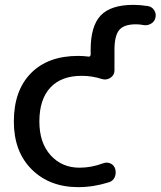

<svg xmlns="http://www.w3.org/2000/svg" viewBox="-20 -760 661 790"><path d="M302 10Q184 10 110.5 -63Q37 -136 37 -260Q37 -387 107 -458.5Q177 -530 302 -530Q322 -530 345 -527Q348 -526 350.5 -529Q353 -532 353 -535V-555Q353 -653 394.5 -696.5Q436 -740 529 -740Q557 -740 589 -735Q606 -732 615 -717Q624 -702 619 -685Q615 -670 600.5 -662Q586 -654 570 -657Q555 -660 539 -660Q490 -660 470.5 -636.5Q451 -613 451 -555V-470Q451 -451 434.5 -440Q418 -429 399 -435Q359 -448 316 -448Q232 -448 187 -399.5Q142 -351 142 -260Q142 -172 188.5 -121Q235 -70 307 -70Q356 -70 404 -88Q420 -94 434.5 -87.5Q449 -81 454 -65Q459 -47 452 -31Q445 -15 428 -10Q365 10 302 10Z"/></svg>

Font: Rounded Mplus 1c Medium
Style: Regular
Weight: 500
Version: Version 1.059.20150529